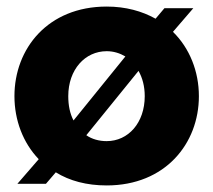

<svg xmlns="http://www.w3.org/2000/svg" viewBox="-20 -555 650 585"><path d="M120 5 150 -30C192 -4 244 10 305 10C484 10 586 -118 586 -262C586 -337 558 -408 507 -458L569 -530H481L454 -498C413 -521 363 -535 305 -535C126 -535 24 -407 24 -262C24 -189 50 -120 98 -70L33 5ZM305 -125C282 -125 260 -131 243 -143L402 -339C414 -318 421 -292 421 -262C421 -181 371 -125 305 -125ZM188 -262C188 -343 239 -399 305 -399C326 -399 345 -393 362 -383L204 -188C193 -209 188 -234 188 -262Z"/></svg>

Font: Raleway
Style: ExtraBold
Weight: 800
Designer: Matt McInerney, Pablo Impallari, Rodrigo Fuenzalida
Foundry: Matt McInerney, Pablo Impallari, Rodrigo Fuenzalida
Version: Version 3.000